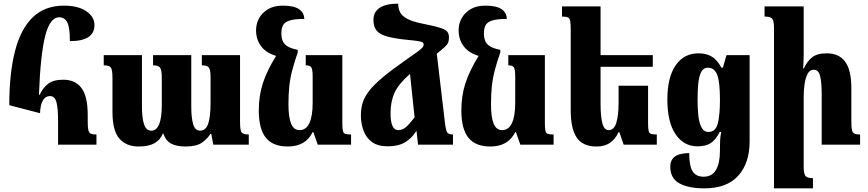

<svg xmlns="http://www.w3.org/2000/svg" viewBox="-20 -795 4768 1055"><path d="M200 -173 31 -217Q31 -390 62 -512.5Q93 -635 159.5 -699.5Q226 -764 332 -764Q409 -764 454 -733.5Q499 -703 499 -657Q499 -569 364 -569Q364 -643 350 -671.5Q336 -700 305 -700Q254 -700 228 -596Q202 -492 194 -274H198Q214 -310 243 -333.5Q272 -357 327 -357Q394 -357 428 -311Q462 -265 462 -164V-126Q462 -95 465.5 -80Q469 -65 479 -60.5Q489 -56 510 -56V0H299V-137Q299 -197 290.5 -232Q282 -267 255 -267Q234 -267 222 -252Q210 -237 205 -215Q200 -193 200 -173Z M1089 -492H1299V-121Q1299 -81 1307 -68.5Q1315 -56 1347 -56V0H1152L1141 -59H1136Q1120 -33 1090 -11.5Q1060 10 999 10Q952 10 922 -5Q892 -20 878 -60H874Q861 -26 828.5 -8Q796 10 742 10Q673 10 635.5 -34Q598 -78 598 -179V-366Q598 -412 589 -424Q580 -436 550 -436V-492H760V-211Q760 -147 771.5 -112Q783 -77 811 -77Q869 -77 869 -218V-366Q869 -412 859 -424Q849 -436 821 -436V-492H1031V-211Q1031 -147 1041.5 -112Q1052 -77 1080 -77Q1111 -77 1124 -115.5Q1137 -154 1137 -230V-371Q1137 -413 1127 -424.5Q1117 -436 1089 -436Z M1562 10Q1479 10 1440.5 -38.5Q1402 -87 1402 -188Q1402 -269 1424.5 -338Q1447 -407 1497 -488Q1444 -503 1415.5 -540Q1387 -577 1387 -629Q1387 -665 1404 -695.5Q1421 -726 1453.5 -745Q1486 -764 1534 -764Q1594 -764 1622.5 -745Q1651 -726 1652 -691Q1596 -691 1569 -681.5Q1542 -672 1534 -654Q1526 -636 1526 -612Q1526 -590 1532.5 -572Q1539 -554 1558 -541.5Q1577 -529 1616 -521V-507Q1597 -452 1585.5 -408Q1574 -364 1569.5 -320Q1565 -276 1565 -222Q1565 -151 1579.5 -115.5Q1594 -80 1626 -80Q1662 -80 1680 -118.5Q1698 -157 1698 -230V-374Q1698 -414 1690.5 -425Q1683 -436 1660 -436V-492H1861V-118Q1861 -90 1864 -76.5Q1867 -63 1877 -59.5Q1887 -56 1909 -56V0H1726L1702 -69H1698Q1659 10 1562 10Z M2111 9Q2056 9 2024 -14.5Q1992 -38 1977.5 -77Q1963 -116 1963 -160Q1963 -198 1972.5 -229.5Q1982 -261 2007.5 -294.5Q2033 -328 2080.5 -368Q2128 -408 2205 -462Q2253 -495 2274.5 -511Q2296 -527 2302 -535Q2308 -543 2308 -550Q2308 -557 2304 -561Q2300 -565 2281.5 -568.5Q2263 -572 2219 -576Q2148 -583 2107 -594.5Q2066 -606 2049 -627.5Q2032 -649 2032 -685Q2032 -730 2067 -752.5Q2102 -775 2168 -775Q2168 -748 2178.5 -727.5Q2189 -707 2218 -691.5Q2247 -676 2302 -665Q2367 -652 2397.5 -642.5Q2428 -633 2437.5 -621Q2447 -609 2447 -590Q2447 -574 2443 -562.5Q2439 -551 2424.5 -537.5Q2410 -524 2380 -500L2426 -111Q2431 -74 2439.5 -65Q2448 -56 2469 -56V0H2277L2269 -74H2267Q2241 -34 2204.5 -12.5Q2168 9 2111 9ZM2126 -173Q2126 -80 2168 -80Q2191 -80 2210.5 -96.5Q2230 -113 2258 -150L2233 -389Q2171 -335 2148.5 -286.5Q2126 -238 2126 -173Z M2675 10Q2592 10 2553.5 -38.5Q2515 -87 2515 -188Q2515 -269 2537.5 -338Q2560 -407 2610 -488Q2557 -503 2528.5 -540Q2500 -577 2500 -629Q2500 -665 2517 -695.5Q2534 -726 2566.5 -745Q2599 -764 2647 -764Q2707 -764 2735.5 -745Q2764 -726 2765 -691Q2709 -691 2682 -681.5Q2655 -672 2647 -654Q2639 -636 2639 -612Q2639 -590 2645.5 -572Q2652 -554 2671 -541.5Q2690 -529 2729 -521V-507Q2710 -452 2698.5 -408Q2687 -364 2682.5 -320Q2678 -276 2678 -222Q2678 -151 2692.5 -115.5Q2707 -80 2739 -80Q2775 -80 2793 -118.5Q2811 -157 2811 -230V-374Q2811 -414 2803.5 -425Q2796 -436 2773 -436V-492H2974V-118Q2974 -90 2977 -76.5Q2980 -63 2990 -59.5Q3000 -56 3022 -56V0H2839L2815 -69H2811Q2772 10 2675 10Z M3541 -324V-118Q3541 -90 3544 -76.5Q3547 -63 3557 -59.5Q3567 -56 3589 -56V0H3407L3383 -69H3379Q3361 -30 3331.5 -10Q3302 10 3258 10Q3182 10 3149 -39Q3116 -88 3116 -188V-633Q3116 -665 3113 -680Q3110 -695 3100 -699.5Q3090 -704 3068 -704V-760H3280V-492H3567V-428H3280V-222Q3280 -158 3289.5 -119Q3299 -80 3325 -80Q3354 -80 3366.5 -120.5Q3379 -161 3379 -230V-324Z M3850 240Q3765 240 3714 213Q3663 186 3663 120Q3663 85 3687.5 66Q3712 47 3767 46Q3767 116 3785.5 146Q3804 176 3846 176Q3892 176 3914 139Q3936 102 3936 33V17Q3936 -2 3937 -25Q3938 -48 3943 -70H3935Q3911 -24 3883.5 -7.5Q3856 9 3812 9Q3737 9 3692 -57.5Q3647 -124 3647 -248Q3647 -370 3692.5 -436Q3738 -502 3818 -502Q3862 -502 3892 -483.5Q3922 -465 3944 -423H3952L3972 -492H4099V-18Q4099 101 4036.5 170.5Q3974 240 3850 240ZM3873 -70Q3912 -70 3924 -116.5Q3936 -163 3936 -247Q3936 -344 3921 -383.5Q3906 -423 3870 -423Q3844 -423 3832 -397.5Q3820 -372 3816.5 -332Q3813 -292 3813 -247Q3813 -203 3817 -162.5Q3821 -122 3834 -96Q3847 -70 3873 -70Z M4706 -56V0H4495V-277Q4495 -341 4486.5 -376.5Q4478 -412 4451 -412Q4430 -412 4418 -390Q4406 -368 4401 -333Q4396 -298 4396 -258V119Q4396 160 4406 172Q4416 184 4447 184V240H4233V-640Q4233 -681 4223 -692.5Q4213 -704 4181 -704V-760H4396V-493Q4396 -455 4393 -419H4397Q4413 -455 4440.5 -478.5Q4468 -502 4523 -502Q4590 -502 4624 -456Q4658 -410 4658 -309V-126Q4658 -95 4661.5 -80Q4665 -65 4675 -60.5Q4685 -56 4706 -56Z"/></svg>

Font: Noto Serif Armenian ExtraCondensed Black
Style: Regular
Weight: 900
Width: 2
Designer: Monotype Design Team
Foundry: Monotype Imaging Inc.
Version: Version 2.008; ttfautohint (v1.8.4.7-5d5b)